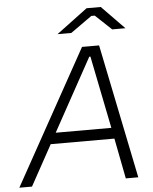

<svg xmlns="http://www.w3.org/2000/svg" viewBox="-98 -947 794 997"><g transform="rotate(-5 299.5 -449.0)"><path d="M-38 0H28L144 -211H476L517 0H582L439 -700H350ZM229 -777H301L412 -856H430L514 -777H583L465 -898H391ZM175 -268 383 -646H389L465 -268Z"/></g></svg>

Font: Fixel Display 20240404 Light
Style: Italic
Weight: 300
Italic angle: -10°
Designer: AlfaBravo + MacPaw
Foundry: Kyrylo Tkachov, Marchela Mozhyna, Serhii Makarenko, Maria Weinstein, Zakhar Kryvoshyya
Version: Version 1.211;Glyphs 3.2 (3225)